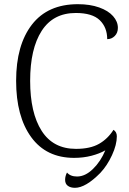

<svg xmlns="http://www.w3.org/2000/svg" viewBox="-20 -744 617 917"><path d="M291 115Q291 97 300 80Q316 99 348 99Q387 99 424 63Q461 27 483 -26Q455 -10 416.5 0Q378 10 334 10Q201 10 129 -89Q57 -188 57 -358Q57 -529 132.5 -626.5Q208 -724 352 -724Q410 -724 453.5 -708.5Q497 -693 520 -667Q543 -641 543 -611Q543 -587 528 -572Q513 -557 492 -557Q492 -613 456.5 -647.5Q421 -682 342 -682Q234 -682 179 -596.5Q124 -511 124 -358Q124 -205 179 -119Q234 -33 343 -33Q411 -33 453 -57Q495 -81 522 -124Q538 -114 538 -93Q538 -53 515 -3Q492 47 459 82Q389 153 338 153Q317 153 304 143.5Q291 134 291 115Z"/></svg>

Font: Noto Serif Georgian Light
Style: Regular
Weight: 300
Designer: Monotype Design team
Foundry: Monotype Imaging Inc.
Version: Version 1.000